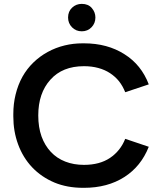

<svg xmlns="http://www.w3.org/2000/svg" viewBox="-20 -930 805 966"><path d="M402.5 15H398Q318 15 254 -11.5Q188 -39.5 142 -88Q95.5 -137 71 -204Q47 -269 47 -344.5V-355.5Q47 -408 58.5 -454.5Q70.5 -503.5 93 -544Q115.5 -584 148 -615.5Q180.5 -647 220 -668.5Q260 -690.5 305.5 -701.5Q348.5 -712 396 -712H402.5Q520.5 -712 606.5 -657Q691 -604 728.5 -505.5L610 -466Q598 -496.5 579 -521Q559.5 -545 533.5 -562Q507.5 -579 474.5 -588Q441.5 -597 402.5 -597Q294 -597 233.5 -529Q172.5 -461.5 172.5 -349Q172.5 -290 189 -243.5Q205.5 -198 236 -165.5Q266 -133.5 308.5 -117Q351 -100.5 402.5 -100.5Q481.5 -100.5 533.5 -135.5Q586 -171 610 -231.5L728.5 -191.5Q689.5 -93 606 -39.5Q521 15 402.5 15ZM391.5 -772.5Q362 -772.5 342.2 -792.8Q322.5 -813 322.5 -842Q322.5 -872.5 342.8 -891.5Q363 -910.5 391.5 -910.5Q424 -910.5 442 -889.5Q460 -868.5 460 -842Q460 -813 440.5 -792.8Q421 -772.5 391.5 -772.5Z"/></svg>

Font: Acari Sans Neue
Style: Bold
Weight: 700
Designer: Alfredo Marco Pradil (font), Cristiano Sobral (main changes)
Foundry: Hanken Design Co. (font), Cristiano Sobral (main changes)
Version: Version 2.459;March 19, 2022;FontCreator 14.0.0.2808 64-bit;